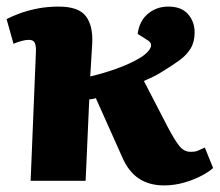

<svg xmlns="http://www.w3.org/2000/svg" viewBox="-24 -549 667 583"><path d="M69 0 85 -390Q86 -408 82 -418Q78 -428 64 -428Q54 -428 41 -424.5Q28 -421 17 -416L-4 -491Q11 -499 35 -508Q59 -517 89.5 -523Q120 -529 154 -529Q215 -529 237 -499.5Q259 -470 256 -416L250 -317Q286 -325 328.5 -340Q371 -355 404 -375Q427 -390 433 -404Q439 -418 424 -427L394 -446Q399 -485 425 -507Q451 -529 487 -529Q527 -529 547 -506Q567 -483 567 -451Q567 -422 555 -402Q543 -382 521 -366Q499 -350 471 -333Q456 -323 440 -315.5Q424 -308 413 -303L485 -164Q505 -126 519.5 -107Q534 -88 555 -88Q570 -88 578 -92Q586 -96 598 -101L623 -39Q613 -29 590 -16.5Q567 -4 536.5 5Q506 14 474 14Q429 14 397.5 -7Q366 -28 347 -72L267 -251Q262 -249 257 -248.5Q252 -248 247 -247L236 0Z"/></svg>

Font: Literata ExtraBold
Style: Italic
Weight: 800
Italic angle: -2°
Designer: Latin by Veronika Burian and Jose Scaglione. Greek by Irene Vlachou. Cyrillic by Vera Evstafieva
Foundry: TypeTogether
Version: Version 3.002